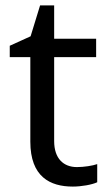

<svg xmlns="http://www.w3.org/2000/svg" viewBox="-20 -679 401 709"><path d="M264 -62C215 -62 180 -93 180 -158V-468H335V-536H180V-659H128L93 -545L16 -510V-468H92V-156C92 -26 165 10 249 10C281 10 320 3 339 -6V-73C322 -67 290 -62 264 -62Z"/></svg>

Font: Noto Sans Sinhala UI
Style: Regular
Weight: 400
Designer: Jelle Bosma - Monotype Design Team
Foundry: Monotype Imaging Inc.
Version: Version 2.006